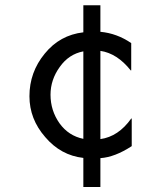

<svg xmlns="http://www.w3.org/2000/svg" viewBox="-20 -1080 656 748"><path d="M491.2 -912.1Q491.2 -885.7 491.2 -805.7Q490.2 -805.7 489.3 -805.7Q436.5 -872.1 371.1 -881.8Q371.1 -767.6 371.1 -538.1Q441.4 -547.9 491.2 -618.2Q491.2 -618.2 493.2 -618.2Q493.2 -590.8 493.2 -510.7Q427.7 -467.8 371.1 -463.9Q371.1 -426.8 371.1 -351.6Q354.5 -351.6 304.7 -351.6Q304.7 -379.9 304.7 -464.8Q216.8 -474.6 156.2 -545.9Q94.7 -616.2 94.7 -705.1Q94.7 -798.8 154.3 -871.1Q212.9 -943.4 304.7 -954.1Q304.7 -989.3 304.7 -1059.6Q321.3 -1059.6 371.1 -1059.6Q371.1 -1034.2 371.1 -956.1Q435.5 -950.2 491.2 -912.1ZM304.7 -539.1Q304.7 -624 304.7 -879.9Q248 -869.1 212.9 -819.3Q176.8 -769.5 176.8 -710.9Q176.8 -649.4 211.9 -599.6Q247.1 -550.8 304.7 -539.1Z"/></svg>

Font: Das Gitter
Style: Book
Weight: 400
Version: Version 006.000